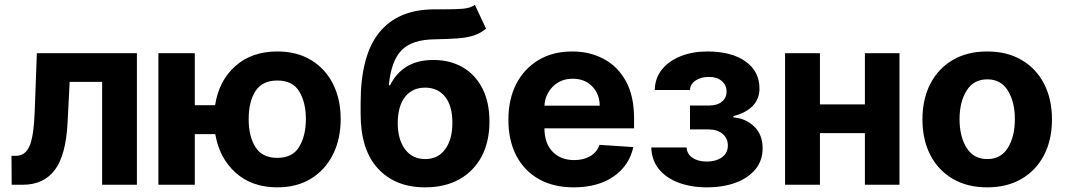

<svg xmlns="http://www.w3.org/2000/svg" viewBox="-20 -766 4420 796"><path d="M28.4 0 27.7 -120H45.8Q84.5 -120 102.3 -160.2Q120 -200.3 123.9 -304L132.8 -545.5H547.6V0H403.4V-426.5H268.8L260.3 -259.9Q253.6 -122.5 207.2 -61.3Q160.9 0 73.9 0Z M787.6 -545.5V-329.9H871.8Q887.1 -430.4 955.1 -491.5Q1023.1 -552.6 1130 -552.6Q1210.9 -552.6 1269.7 -517Q1328.5 -481.5 1360.4 -418.3Q1392.4 -355.1 1392.4 -272.4Q1392.4 -189.6 1360.4 -125.7Q1328.5 -61.8 1269.7 -25.6Q1210.9 10.7 1130 10.7Q1024.1 10.7 956.7 -50.2Q889.2 -111.2 872.5 -209.9H787.6V0H636.7V-545.5ZM1130 -111.5Q1192.8 -111.5 1220.3 -157.1Q1247.9 -202.8 1248.2 -272.4Q1247.9 -342.3 1220.3 -387.3Q1192.8 -432.2 1130 -432.2Q1066.8 -432.2 1038.7 -387.6Q1010.7 -343 1011 -272.4Q1010.7 -201.7 1038.7 -156.6Q1066.8 -111.5 1130 -111.5Z M1948.9 -745.7 1995 -647Q1971.9 -627.8 1943.9 -618.8Q1915.8 -609.7 1877.1 -606.9Q1838.4 -604 1782.3 -603Q1687.5 -601.9 1644.5 -557.5Q1601.6 -513.1 1592 -412.6H1597.3Q1621.8 -462.7 1666.4 -490.1Q1710.9 -517.4 1776.6 -517.4Q1846.2 -517.4 1898.6 -486.9Q1951 -456.3 1980.1 -399.1Q2009.2 -342 2009.2 -262.1Q2009.2 -178.6 1976.9 -117.5Q1944.6 -56.5 1884.8 -22.9Q1824.9 10.7 1742.5 10.7Q1618.6 10.7 1546.9 -67.3Q1475.1 -145.2 1475.1 -293.7V-338.4Q1475.1 -535.5 1551.8 -630.7Q1628.6 -725.9 1777.3 -727.3Q1789.1 -727.3 1800.1 -727.3Q1811.1 -727.3 1821.4 -727.3Q1865.1 -727.3 1897 -729.6Q1929 -731.9 1948.9 -745.7ZM1743.3 -106.5Q1795.1 -106.5 1825.3 -146.8Q1855.5 -187.1 1855.5 -257.1Q1855.5 -327.1 1825.3 -364.9Q1795.1 -402.7 1742.5 -402.7Q1690 -402.7 1659.8 -364.9Q1629.6 -327.1 1628.9 -257.1Q1628.9 -187.5 1659.3 -147Q1689.6 -106.5 1743.3 -106.5Z M2358.3 10.7Q2274.5 10.7 2213.8 -23.6Q2153.1 -57.9 2120.4 -120.9Q2087.7 -183.9 2087.7 -270.2Q2087.7 -354.4 2120.4 -418Q2153.1 -481.5 2212.5 -517Q2272 -552.6 2352.3 -552.6Q2424.4 -552.6 2482.4 -522Q2540.5 -491.5 2574.6 -429.9Q2608.7 -368.3 2608.7 -275.6V-234H2237.2V-233.7Q2237.2 -172.6 2270.6 -137.4Q2304 -102.3 2360.8 -102.3Q2398.8 -102.3 2426.5 -118.3Q2454.2 -134.2 2465.6 -165.5L2605.5 -156.2Q2589.5 -80.3 2524.5 -34.8Q2459.5 10.7 2358.3 10.7ZM2237.2 -327.8H2466.3Q2465.9 -376.4 2435 -408Q2404.1 -439.6 2354.8 -439.6Q2304.3 -439.6 2272 -407Q2239.7 -374.3 2237.2 -327.8Z M2680 -154.5H2826.7Q2827.8 -127.5 2850.9 -111.9Q2873.9 -96.2 2910.5 -96.2Q2947.4 -96.2 2972.5 -113.5Q2997.5 -130.7 2997.5 -163Q2997.5 -192.5 2975.9 -210.9Q2954.2 -229.4 2919 -229.4H2840.6V-328.5H2919Q2953.8 -328.5 2973 -344.6Q2992.2 -360.8 2992.2 -385.7Q2992.2 -413 2972.5 -430Q2952.8 -447.1 2919 -447.1Q2885.7 -447.1 2863.5 -432Q2841.3 -416.9 2840.6 -392.8H2694.6Q2695.3 -441.8 2724.1 -477.6Q2752.8 -513.5 2802 -533Q2851.2 -552.6 2912.3 -552.6Q3012.8 -552.6 3070.7 -511.4Q3128.6 -470.2 3128.6 -398.8Q3128.6 -355.5 3100 -326.3Q3071.4 -297.2 3020.6 -284.8V-279.1Q3070.3 -275.9 3106 -242.2Q3141.7 -208.5 3141.7 -151.3Q3141.7 -100.5 3112 -64.3Q3082.4 -28.1 3030.2 -8.7Q2978 10.7 2910.9 10.7Q2845.5 10.7 2793.9 -8.5Q2742.2 -27.7 2712 -64.5Q2681.8 -101.2 2680 -154.5Z M3379.3 -545.5V-333.1H3565.7V-545.5H3709.2V0H3565.7V-214.1H3379.3V0H3234.7V-545.5Z M4072.8 10.7Q3990.1 10.7 3929.9 -24.7Q3869.7 -60 3837 -123.4Q3804.3 -186.8 3804.3 -270.6Q3804.3 -355.1 3837 -418.5Q3869.7 -481.9 3929.9 -517.2Q3990.1 -552.6 4072.8 -552.6Q4155.5 -552.6 4215.7 -517.2Q4275.9 -481.9 4308.6 -418.5Q4341.3 -355.1 4341.3 -270.6Q4341.3 -186.8 4308.6 -123.4Q4275.9 -60 4215.7 -24.7Q4155.5 10.7 4072.8 10.7ZM4073.5 -106.5Q4129.6 -106.5 4158.6 -153.4Q4187.5 -200.3 4187.5 -271.7Q4187.5 -343 4158.6 -390.1Q4129.6 -437.1 4073.5 -437.1Q4016.3 -437.1 3987.2 -390.1Q3958.1 -343 3958.1 -271.7Q3958.1 -200.3 3987.2 -153.4Q4016.3 -106.5 4073.5 -106.5Z"/></svg>

Font: Inter UI
Style: Bold
Weight: 700
Designer: Rasmus Andersson
Foundry: rsms
Version: 3.2;8d6f07862